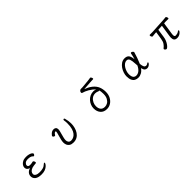

<svg xmlns="http://www.w3.org/2000/svg" viewBox="446 -2401 4108 4108"><g transform="rotate(-45 2500.0 -347.0)"><path d="M551 -312Q564 -312 574.5 -294Q585 -276 585 -259Q585 -242 572 -241Q541 -238 506.5 -233.5Q472 -229 455 -223Q406 -205 385 -178Q364 -151 364 -119Q364 -87 398.5 -66Q433 -45 496 -45Q553 -45 598 -57.5Q643 -70 681 -107Q695 -121 705 -121Q716 -121 716 -107Q716 -100 704.5 -80.5Q693 -61 667 -38Q641 -15 598.5 1.5Q556 18 494 18Q393 18 344 -20Q295 -58 295 -119Q295 -214 410 -258Q371 -265 351.5 -289Q332 -313 332 -347Q332 -379 353.5 -411Q375 -443 416 -464.5Q457 -486 516 -486Q571 -486 608.5 -474.5Q646 -463 665.5 -447.5Q685 -432 685 -419Q685 -412 681.5 -403.5Q678 -395 669 -387Q658 -376 650 -376Q645 -376 641 -380Q637 -384 632 -389Q613 -409 582.5 -417Q552 -425 514 -425Q456 -425 428.5 -399Q401 -373 401 -347Q401 -339 404 -327.5Q407 -316 421 -308Q435 -300 467 -300Q486 -300 509 -303.5Q532 -307 548 -312Z M1646 -468Q1646 -478 1652.5 -484Q1659 -490 1666 -490Q1680 -490 1686 -472Q1699 -426 1704.5 -385Q1710 -344 1710 -306Q1710 -245 1694.5 -187Q1679 -129 1648 -82.5Q1617 -36 1569.5 -9Q1522 18 1459 18Q1400 18 1365 -4.5Q1330 -27 1315.5 -62Q1301 -97 1301 -134Q1301 -170 1311 -213.5Q1321 -257 1333.5 -299.5Q1346 -342 1354 -373Q1360 -399 1360 -409Q1360 -424 1348 -424Q1334 -424 1318 -411Q1302 -398 1288 -372Q1283 -364 1272 -364Q1259 -364 1244 -374.5Q1229 -385 1229 -400Q1229 -410 1236 -418Q1265 -454 1291 -470Q1317 -486 1354 -486Q1388 -486 1408 -467Q1428 -448 1428 -409Q1428 -389 1422 -365Q1413 -328 1401 -286Q1389 -244 1380 -205Q1371 -166 1371 -135Q1371 -100 1391.5 -74Q1412 -48 1453 -48Q1461 -48 1483.5 -51.5Q1506 -55 1535 -70.5Q1564 -86 1591 -120Q1618 -154 1636 -214Q1654 -274 1654 -368Q1654 -392 1652 -416.5Q1650 -441 1646 -464Z M2687 -712Q2699 -712 2709.5 -693Q2720 -674 2720 -660Q2720 -645 2709 -645Q2690 -645 2660.5 -643.5Q2631 -642 2606 -640L2426 -628Q2455 -618 2501 -595.5Q2547 -573 2587 -541Q2658 -483 2685.5 -412.5Q2713 -342 2713 -261Q2713 -177 2679.5 -114.5Q2646 -52 2591.5 -17Q2537 18 2472 18Q2378 18 2326.5 -41Q2275 -100 2275 -194Q2275 -244 2294 -291Q2313 -338 2347 -376Q2381 -414 2428.5 -436.5Q2476 -459 2533 -459Q2569 -459 2600 -442Q2579 -470 2546 -496Q2513 -522 2475.5 -544Q2438 -566 2403 -580.5Q2368 -595 2342 -601Q2324 -604 2324 -625Q2324 -648 2340.5 -664.5Q2357 -681 2370 -682Q2387 -684 2400 -684Q2403 -684 2406 -683.5Q2409 -683 2412 -683Q2425 -683 2443 -685L2602 -700Q2625 -702 2646.5 -705.5Q2668 -709 2685 -712ZM2646 -275Q2646 -304 2643 -331Q2640 -358 2631 -383Q2625 -379 2617 -379Q2615 -379 2612 -379.5Q2609 -380 2607 -381Q2590 -389 2571 -394.5Q2552 -400 2531 -400Q2471 -400 2429.5 -368.5Q2388 -337 2366 -289.5Q2344 -242 2344 -194Q2344 -127 2376 -87Q2408 -47 2474 -47Q2517 -47 2555.5 -70.5Q2594 -94 2619.5 -141Q2645 -188 2646 -257Z M3603 -87Q3566 -35 3518.5 -8.5Q3471 18 3421 18Q3373 18 3336.5 -1.5Q3300 -21 3279 -65.5Q3258 -110 3258 -184Q3258 -229 3275 -281.5Q3292 -334 3324 -380.5Q3356 -427 3400.5 -456.5Q3445 -486 3499 -486Q3567 -486 3598.5 -448.5Q3630 -411 3639 -319Q3650 -353 3658.5 -388.5Q3667 -424 3672 -458Q3675 -476 3691 -476Q3706 -476 3724 -461.5Q3742 -447 3742 -432Q3742 -432 3742 -431L3741 -429Q3741 -429 3741 -428Q3725 -369 3700 -298.5Q3675 -228 3649 -170Q3655 -115 3665 -89.5Q3675 -64 3686.5 -56.5Q3698 -49 3708 -47Q3709 -47 3710 -47L3715 -46Q3716 -46 3717 -46Q3728 -46 3739.5 -49Q3751 -52 3759 -59Q3777 -73 3788 -73Q3798 -73 3798 -62Q3798 -52 3784 -34.5Q3770 -17 3746.5 -3.5Q3723 10 3694 10Q3660 10 3638 -11Q3616 -32 3603 -87ZM3589 -183Q3588 -196 3587 -209.5Q3586 -223 3585 -237Q3580 -335 3563 -379Q3546 -423 3499 -423Q3463 -423 3431.5 -400Q3400 -377 3376.5 -340.5Q3353 -304 3339.5 -262Q3326 -220 3326 -182Q3326 -108 3352 -76.5Q3378 -45 3421 -45Q3468 -45 3510.5 -77.5Q3553 -110 3589 -183Z M4560 -413 4445 -406 4418 -219Q4411 -167 4393 -125Q4375 -83 4353 -52.5Q4331 -22 4311 -5.5Q4291 11 4280 11Q4264 11 4249.5 -3Q4235 -17 4235 -30Q4235 -38 4242 -44Q4281 -74 4310 -115Q4339 -156 4349 -226L4376 -402L4345 -400Q4320 -399 4296.5 -395.5Q4273 -392 4262 -391H4261Q4248 -391 4238 -409Q4228 -427 4228 -442Q4228 -460 4241 -460H4313Q4329 -460 4344 -461L4656 -479Q4679 -481 4703 -483Q4727 -485 4739 -487H4742Q4754 -487 4763 -469Q4772 -451 4772 -436Q4772 -418 4760 -418Q4752 -418 4734 -418.5Q4716 -419 4696 -419Q4686 -419 4676 -419Q4666 -419 4657 -418L4630 -416L4589 -141Q4586 -122 4586 -107Q4586 -76 4596 -65.5Q4606 -55 4619 -55Q4638 -55 4664.5 -60.5Q4691 -66 4710 -81Q4727 -94 4737 -94Q4748 -94 4748 -82Q4748 -71 4730 -49.5Q4712 -28 4681 -11Q4650 6 4611 6Q4560 6 4537.5 -19Q4515 -44 4515 -94Q4515 -106 4516.5 -119.5Q4518 -133 4520 -149Z"/></g></svg>

Font: Klee One SemiBold
Style: Regular
Weight: 600
Designer: Fontworks Inc.
Foundry: Fontworks Inc.
Version: Version 1.00;January 12, 2022;FontCreator 13.0.0.2683 64-bit